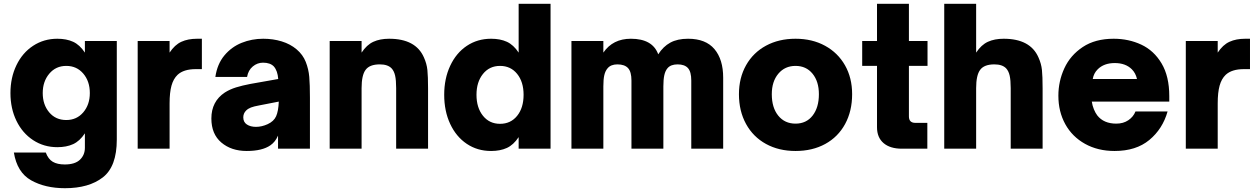

<svg xmlns="http://www.w3.org/2000/svg" viewBox="-20 -783 6619 1011"><path d="M53 20H221Q234 55 258 69Q282 83 321 83Q375 83 401 58Q427 33 427 -5V-81Q400 -40 365 -24Q330 -8 282 -8Q211 -8 154.5 -45Q98 -82 66.5 -147Q35 -212 35 -293Q35 -374 66.5 -439.5Q98 -505 154.5 -542Q211 -579 282 -579Q330 -579 365 -563Q400 -547 427 -506V-567H595V-48Q595 94 521.5 151Q448 208 322 208Q218 208 144 166.5Q70 125 53 20ZM453 -293Q453 -355 418.5 -395.5Q384 -436 329 -436Q274 -436 239.5 -395Q205 -354 205 -293Q205 -232 239 -191.5Q273 -151 329 -151Q384 -151 418.5 -191.5Q453 -232 453 -293Z M705 0V-567H873V-506Q900 -547 935 -563Q970 -579 1018 -579H1043V-419H1011Q947 -419 915 -389Q893 -368 883 -332Q873 -296 873 -239V0Z M1093 -159Q1093 -249 1164 -296Q1191 -313 1223.5 -323Q1256 -333 1298 -341L1445 -367Q1442 -410 1422 -433Q1403 -453 1365 -453Q1335 -453 1311 -433Q1287 -413 1281 -378H1114Q1124 -446 1161.5 -491Q1199 -536 1252.5 -557.5Q1306 -579 1366 -579Q1418 -579 1463.5 -565Q1509 -551 1542 -523Q1575 -495 1590 -457Q1605 -419 1608.5 -378Q1612 -337 1612 -269V0H1444V-69Q1430 -36 1404 -18Q1361 12 1279 12Q1198 12 1145.5 -32.5Q1093 -77 1093 -159ZM1389 -129Q1422 -144 1434 -171Q1446 -198 1448 -248L1345 -228Q1317 -223 1301.5 -217Q1286 -211 1276 -201Q1261 -186 1261 -165Q1261 -140 1280 -127.5Q1299 -115 1328 -115Q1358 -115 1389 -129Z M1716 0V-567H1884V-506Q1911 -547 1946 -563Q1981 -579 2029 -579Q2169 -579 2212 -481Q2227 -448 2230.5 -414.5Q2234 -381 2234 -317V0H2066V-319Q2066 -361 2060.5 -385Q2055 -409 2042 -423Q2022 -444 1980 -444Q1926 -444 1905 -415Q1884 -387 1884 -319V0Z M2319 -284Q2319 -369 2350.5 -436.5Q2382 -504 2438 -541.5Q2494 -579 2566 -579Q2614 -579 2649 -563Q2684 -547 2711 -506V-763H2879V0H2711V-61Q2684 -20 2649 -4Q2614 12 2566 12Q2494 12 2438 -25.5Q2382 -63 2350.5 -130.5Q2319 -198 2319 -284ZM2737 -284Q2737 -352 2703 -394Q2669 -436 2613 -436Q2557 -436 2523 -393.5Q2489 -351 2489 -284Q2489 -216 2523 -173.5Q2557 -131 2613 -131Q2669 -131 2703 -173Q2737 -215 2737 -284Z M2989 0V-567H3157V-506Q3207 -579 3302 -579Q3416 -579 3446 -497Q3472 -538 3509.5 -558.5Q3547 -579 3603 -579Q3696 -579 3742 -524.5Q3788 -470 3788 -374V0H3620V-359Q3620 -405 3602.5 -424.5Q3585 -444 3548 -444Q3512 -444 3495 -424Q3483 -410 3478 -387Q3473 -364 3473 -328V0H3305V-359Q3305 -405 3287 -424.5Q3269 -444 3231 -444Q3196 -444 3179 -423Q3167 -409 3162 -387Q3157 -365 3157 -328V0Z M3871 -287Q3871 -373 3908.5 -439.5Q3946 -506 4013.5 -542.5Q4081 -579 4169 -579Q4257 -579 4324.5 -542Q4392 -505 4429.5 -439Q4467 -373 4467 -287Q4467 -198 4430 -130Q4393 -62 4325.5 -25Q4258 12 4169 12Q4081 12 4013.5 -25Q3946 -62 3908.5 -130Q3871 -198 3871 -287ZM4292 -287Q4292 -354 4258.5 -395Q4225 -436 4169 -436Q4113 -436 4078.5 -395Q4044 -354 4044 -287Q4044 -216 4078 -174Q4112 -132 4169 -132Q4226 -132 4259 -174.5Q4292 -217 4292 -287Z M4729 0Q4667 0 4632.5 -29.5Q4598 -59 4598 -113V-436H4520V-567H4598V-763H4766V-567H4864V-436H4766V-170Q4766 -136 4800 -136H4863V0Z M4952 0V-763H5120V-506Q5147 -547 5182 -563Q5217 -579 5265 -579Q5405 -579 5448 -481Q5463 -448 5466.5 -414.5Q5470 -381 5470 -317V0H5302V-319Q5302 -361 5296.5 -385Q5291 -409 5278 -423Q5258 -444 5216 -444Q5162 -444 5141 -415Q5120 -387 5120 -319V0Z M5553 -279Q5553 -355 5584.5 -423.5Q5616 -492 5681.5 -535.5Q5747 -579 5844 -579Q5923 -579 5989.5 -548Q6056 -517 6096.5 -449Q6137 -381 6137 -277V-248H5729Q5732 -227 5740 -207.5Q5748 -188 5758 -175Q5792 -132 5858 -132Q5895 -132 5921.5 -150Q5948 -168 5959 -196H6128Q6102 -104 6032 -46Q5962 12 5849 12Q5761 12 5693.5 -25.5Q5626 -63 5589.5 -129Q5553 -195 5553 -279ZM5967 -367Q5960 -398 5940 -418Q5907 -451 5850 -451Q5793 -451 5760 -418Q5739 -397 5734 -367Z M6224 0V-567H6392V-506Q6419 -547 6454 -563Q6489 -579 6537 -579H6562V-419H6530Q6466 -419 6434 -389Q6412 -368 6402 -332Q6392 -296 6392 -239V0Z"/></svg>

Font: Open Sauce One Black
Style: Regular
Weight: 900
Designer: Alfredo Marco Pradil
Foundry: Creative Sauce Fz LLC
Version: Version 1.477